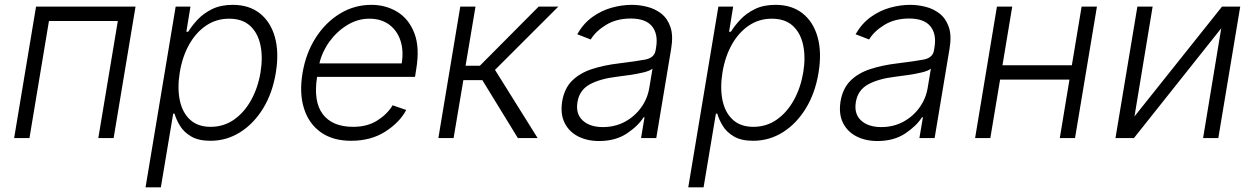

<svg xmlns="http://www.w3.org/2000/svg" viewBox="-20 -573 5204 797"><path d="M38.7 0 129.6 -545.5H542.6L451.7 0H388.1L469.1 -485.8H183.2L102.3 0Z M584.2 204.5 709.2 -545.5H770.6L753.6 -441.4H761.4Q776.3 -465.9 800.4 -491.7Q824.6 -517.4 860.4 -535.2Q896.3 -552.9 946.4 -552.9Q1013.8 -552.9 1058.6 -517.6Q1103.3 -482.2 1121.1 -419Q1138.8 -355.8 1125 -271.3Q1111.2 -186.8 1072.3 -123.2Q1033.4 -59.7 976.9 -24.1Q920.5 11.4 853.7 11.4Q804.3 11.4 774 -6.4Q743.6 -24.1 727.6 -50.2Q711.6 -76.3 704.5 -101.2H698.9L647.7 204.5ZM726.2 -272.4Q715.6 -206.7 726.6 -155.5Q737.6 -104.4 769.7 -75.5Q801.8 -46.5 854.4 -46.5Q908.7 -46.5 951.5 -76.5Q994.3 -106.5 1022.5 -157.7Q1050.8 -208.8 1061.4 -272.4Q1071.7 -335.2 1061.1 -385.7Q1050.4 -436.1 1018.3 -465.7Q986.2 -495.4 931.1 -495.4Q877.8 -495.4 835.6 -466.8Q793.3 -438.2 765.1 -388Q736.9 -337.7 726.2 -272.4Z M1437.5 11.4Q1361.2 11.4 1311.3 -24.3Q1261.4 -60 1241.7 -123.4Q1221.9 -186.8 1235.8 -269.5Q1249.6 -352.3 1290.5 -416.2Q1331.3 -480.1 1391.2 -516.5Q1451 -552.9 1521.7 -552.9Q1581 -552.9 1628.9 -524Q1676.8 -495 1699.9 -435.7Q1723 -376.4 1707.7 -285.2L1702.8 -253.9H1296.2Q1280.2 -151.3 1320 -98.9Q1359.7 -46.5 1446.4 -46.5Q1505 -46.5 1546.5 -73Q1588.1 -99.4 1609.7 -136L1666.2 -116.5Q1639.2 -65 1579.5 -26.8Q1519.9 11.4 1437.5 11.4ZM1305.8 -309.7H1647.4Q1656.2 -362.2 1642.4 -404.3Q1628.6 -446.4 1595.3 -470.9Q1562.1 -495.4 1513.1 -495.4Q1464.8 -495.4 1421.7 -469.1Q1378.6 -442.8 1347.8 -400.6Q1317.1 -358.3 1305.8 -309.7Z M1799.7 0 1890.6 -545.5H1953.8L1912.6 -300.1H1971.9L2215.9 -545.5H2297.6L2034.8 -283L2211.6 0H2129.6L1982.2 -240.4H1903.4L1862.9 0Z M2466.6 12.4Q2417.3 12.4 2379.6 -6.9Q2342 -26.3 2323.7 -63Q2305.4 -99.8 2313.6 -152.3Q2322.8 -206.3 2354.9 -238.1Q2387.1 -269.9 2437.1 -286.2Q2487.2 -302.6 2550.1 -310Q2619.7 -318.5 2657.8 -325.6Q2696 -332.7 2701.3 -363.3L2703.5 -376.1Q2712.7 -431.8 2686.4 -464Q2660.2 -496.1 2598.4 -496.1Q2539.4 -496.1 2496.3 -470Q2453.1 -443.9 2432.2 -409.1L2376.1 -430.8Q2401.6 -475.5 2438.9 -502.3Q2476.2 -529.1 2518.8 -541Q2561.4 -552.9 2603 -552.9Q2634.2 -552.9 2666.7 -544.7Q2699.2 -536.6 2725 -516.5Q2750.7 -496.4 2763 -460.9Q2775.2 -425.4 2766 -370.4L2704.2 0H2641L2655.5 -86.3H2651.6Q2628.9 -50.1 2581.9 -18.8Q2534.8 12.4 2466.6 12.4ZM2482.6 -45.5Q2533 -45.5 2574 -67.6Q2615.1 -89.8 2641.7 -127.1Q2668.3 -164.4 2675.4 -209.2L2688.6 -288Q2677.9 -279.1 2651.3 -272.5Q2624.6 -266 2594.3 -261.7Q2563.9 -257.5 2541.5 -254.6Q2470.9 -246.1 2428.1 -222.7Q2385.3 -199.2 2377.1 -149.5Q2369 -100.1 2399 -72.8Q2429 -45.5 2482.6 -45.5Z M2837 204.5 2962 -545.5H3023.4L3006.4 -441.4H3014.2Q3029.1 -465.9 3053.3 -491.7Q3077.4 -517.4 3113.3 -535.2Q3149.1 -552.9 3199.2 -552.9Q3266.7 -552.9 3311.4 -517.6Q3356.2 -482.2 3373.9 -419Q3391.7 -355.8 3377.8 -271.3Q3364 -186.8 3325.1 -123.2Q3286.2 -59.7 3229.8 -24.1Q3173.3 11.4 3106.5 11.4Q3057.2 11.4 3026.8 -6.4Q2996.4 -24.1 2980.5 -50.2Q2964.5 -76.3 2957.4 -101.2H2951.7L2900.6 204.5ZM2979 -272.4Q2968.4 -206.7 2979.4 -155.5Q2990.4 -104.4 3022.5 -75.5Q3054.7 -46.5 3107.2 -46.5Q3161.6 -46.5 3204.4 -76.5Q3247.2 -106.5 3275.4 -157.7Q3303.6 -208.8 3314.3 -272.4Q3324.6 -335.2 3313.9 -385.7Q3303.3 -436.1 3271.1 -465.7Q3239 -495.4 3183.9 -495.4Q3130.7 -495.4 3088.4 -466.8Q3046.2 -438.2 3017.9 -388Q2989.7 -337.7 2979 -272.4Z M3622.2 12.4Q3572.8 12.4 3535.2 -6.9Q3497.5 -26.3 3479.2 -63Q3460.9 -99.8 3469.1 -152.3Q3478.3 -206.3 3510.5 -238.1Q3542.6 -269.9 3592.7 -286.2Q3642.8 -302.6 3705.6 -310Q3775.2 -318.5 3813.4 -325.6Q3851.6 -332.7 3856.9 -363.3L3859 -376.1Q3868.3 -431.8 3842 -464Q3815.7 -496.1 3753.9 -496.1Q3695 -496.1 3651.8 -470Q3608.7 -443.9 3587.7 -409.1L3531.6 -430.8Q3557.2 -475.5 3594.5 -502.3Q3631.7 -529.1 3674.4 -541Q3717 -552.9 3758.5 -552.9Q3789.8 -552.9 3822.3 -544.7Q3854.8 -536.6 3880.5 -516.5Q3906.2 -496.4 3918.5 -460.9Q3930.8 -425.4 3921.5 -370.4L3859.7 0H3796.5L3811.1 -86.3H3807.2Q3784.4 -50.1 3737.4 -18.8Q3690.3 12.4 3622.2 12.4ZM3638.1 -45.5Q3688.6 -45.5 3729.6 -67.6Q3770.6 -89.8 3797.2 -127.1Q3823.9 -164.4 3831 -209.2L3844.1 -288Q3833.5 -279.1 3806.8 -272.5Q3780.2 -266 3749.8 -261.7Q3719.5 -257.5 3697.1 -254.6Q3626.4 -246.1 3583.6 -222.7Q3540.8 -199.2 3532.7 -149.5Q3524.5 -100.1 3554.5 -72.8Q3584.5 -45.5 3638.1 -45.5Z M4181.8 -545.5 4141.3 -302.2H4429.3L4469.8 -545.5H4533.4L4442.5 0H4379.3L4419.4 -242.5H4131.4L4090.9 0H4027.7L4118.3 -545.5Z M4689.3 -89.8 5052.6 -545.5H5128.2L5037.3 0H4974.1L5049.4 -455.6L4687.1 0H4610.4L4701.3 -545.5H4764.6Z"/></svg>

Font: Inter Light  BETA
Style: Italic
Weight: 300
Italic angle: 9.39999°
Designer: Rasmus Andersson
Foundry: rsms
Version: Version 3.011;git-f93a4a705